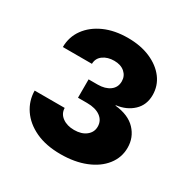

<svg xmlns="http://www.w3.org/2000/svg" viewBox="-131 -662 773 787"><g transform="rotate(30 255.5 -268.5)"><path d="M254.4 7.3Q185.1 7.3 135.7 -15.9Q86.4 -39.1 59.8 -78.4Q33.2 -117.7 32.7 -165.5H174.8Q175.3 -138.7 197.3 -122.6Q219.2 -106.4 252.9 -106.4Q288.1 -106.4 309.3 -123.3Q330.6 -140.1 330.6 -166.5Q330.6 -195.3 307.4 -212.2Q284.2 -229 244.1 -229H201.2V-315.9H244.1Q279.3 -315.9 301.3 -332Q323.2 -348.1 323.2 -376.5Q323.2 -401.9 304.7 -418.2Q286.1 -434.6 254.9 -434.6Q223.6 -434.6 202.6 -419.4Q181.6 -404.3 181.2 -377.9H43.5Q43.9 -426.3 71 -463.6Q98.1 -501 146 -522.5Q193.8 -543.9 256.8 -543.9Q317.4 -543.9 363.3 -523.9Q409.2 -503.9 435.1 -469.5Q460.9 -435.1 460.9 -391.1Q460.9 -344.2 429.7 -314.9Q398.4 -285.6 350.6 -279.8V-277.8Q414.6 -271 447.3 -236.3Q480 -201.7 480 -152.8Q480 -106.4 451.4 -70.1Q422.9 -33.7 371.8 -13.2Q320.8 7.3 254.4 7.3Z"/></g></svg>

Font: Inter 20pt
Style: Bold
Weight: 700
Version: Version 4.001;git-66647c0bb